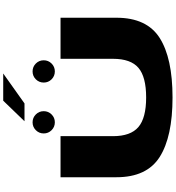

<svg xmlns="http://www.w3.org/2000/svg" viewBox="29 -1091 1066 1164"><g transform="rotate(-90 562.0 -509.0)"><path d="M553 4Q315 4 192.2 -74Q69.5 -152 69.5 -336.5V-675H318.5V-357Q318.5 -250.5 373.5 -203.2Q428.5 -156 553.2 -156Q678 -156 732.8 -202.8Q787.5 -249.5 787.5 -357V-675H1036.5V-336.5Q1036.5 -152 914 -74Q791.5 4 553 4ZM402.5 -709.5Q374.5 -709.5 354.8 -729.2Q335 -749 335 -777Q335 -805 354.8 -824.8Q374.5 -844.5 402.5 -844.5Q430.5 -844.5 450.2 -824.8Q470 -805 470 -777Q470 -749 450.2 -729.2Q430.5 -709.5 402.5 -709.5ZM711 -709.5Q683 -709.5 663.2 -729.2Q643.5 -749 643.5 -777Q643.5 -805 663.2 -824.8Q683 -844.5 711 -844.5Q739 -844.5 758.8 -824.8Q778.5 -805 778.5 -777Q778.5 -749 758.8 -729.2Q739 -709.5 711 -709.5ZM409 -893.5 533.5 -1022.5H698.5L517 -893.5Z"/></g></svg>

Font: Anybody UltraExpanded ExtraBold
Style: Regular
Weight: 800
Width: 9
Designer: Tyler Finck
Foundry: Etcetera Type Company
Version: Version 1.010; ttfautohint (v1.8.3) -l 8 -r 50 -G 200 -x 14 